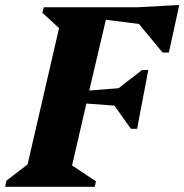

<svg xmlns="http://www.w3.org/2000/svg" viewBox="-47 -718 709 738"><path d="M-27 0 -23 -23 59 -86 180 -610 116 -669 121 -690H481L625 -698H642L602 -516H578L487 -626L360 -642L296 -370L409 -379L499 -449H523L480 -223H456L393 -312L285 -320L230 -82L322 -21L317 0Z"/></svg>

Font: Platypi
Style: Bold Italic
Weight: 700
Italic angle: -13°
Designer: David Sargent
Foundry: Bolt Cutter Type
Version: Version 1.200; ttfautohint (v1.8.4.7-5d5b)